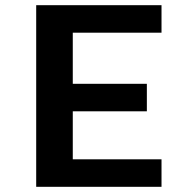

<svg xmlns="http://www.w3.org/2000/svg" viewBox="-20 -720 750 740"><path d="M602.5 -594H260.5V-397H546V-291H260.5V-106H602.5V0H119.5V-700H602.5Z"/></svg>

Font: League Mono SemiBold
Style: Regular
Weight: 600
Width: 6
Designer: Tyler Finck
Foundry: The League of Moveable Type / Tyler Finck
Version: Version 2.300;RELEASE